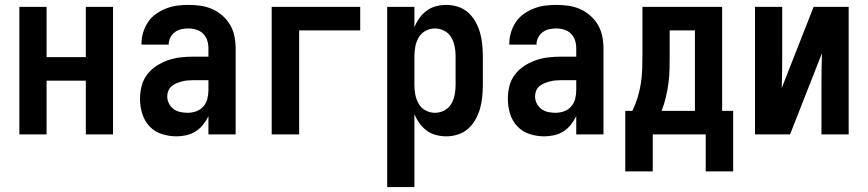

<svg xmlns="http://www.w3.org/2000/svg" viewBox="-20 -548 3540 783"><path d="M59 0V-520H170V-315H330V-520H441V0H330V-219H170V0Z M700 8Q669 8 639.5 -1.5Q610 -11 589.5 -33Q569 -55 560 -84.5Q551 -114 551 -144Q551 -171 557.5 -197Q564 -223 580 -244Q596 -265 618.5 -279.5Q641 -294 665.5 -302.5Q690 -311 716.5 -314Q743 -317 769 -317H830V-351Q830 -368 825 -383.5Q820 -399 808.5 -410.5Q797 -422 781 -427Q765 -432 749 -432Q734 -432 720 -429Q706 -426 694 -417.5Q682 -409 675 -395.5Q668 -382 668 -368V-366H557V-371Q557 -394 564 -416.5Q571 -439 584 -458.5Q597 -478 616.5 -491.5Q636 -505 657.5 -513.5Q679 -522 702.5 -525Q726 -528 749 -528Q774 -528 798.5 -524.5Q823 -521 845.5 -511Q868 -501 887 -484.5Q906 -468 918.5 -446.5Q931 -425 936 -400.5Q941 -376 941 -351V0H830V-74Q821 -56 808 -39.5Q795 -23 777.5 -12Q760 -1 740 3.5Q720 8 700 8ZM746 -88Q763 -88 780 -94Q797 -100 809 -113.5Q821 -127 825.5 -144.5Q830 -162 830 -180V-221H769Q757 -221 745.5 -220Q734 -219 722.5 -216Q711 -213 700 -208.5Q689 -204 680 -196.5Q671 -189 666.5 -178Q662 -167 662 -155Q662 -140 669 -126Q676 -112 688.5 -103Q701 -94 716 -91Q731 -88 746 -88Z M1088 0V-520H1449V-424H1200V0Z M1559 215V-520H1670V-437Q1678 -457 1690.5 -474.5Q1703 -492 1720 -504.5Q1737 -517 1758 -522.5Q1779 -528 1800 -528Q1824 -528 1847.5 -520.5Q1871 -513 1889 -497Q1907 -481 1919 -459.5Q1931 -438 1937.5 -415Q1944 -392 1946.5 -368Q1949 -344 1949 -320V-200Q1949 -176 1946.5 -152Q1944 -128 1937.5 -105Q1931 -82 1919 -60.5Q1907 -39 1889 -23Q1871 -7 1847.5 0.5Q1824 8 1800 8Q1779 8 1758 2.5Q1737 -3 1720 -15.5Q1703 -28 1690.5 -45.5Q1678 -63 1670 -83V215ZM1754 -88Q1774 -88 1792 -97.5Q1810 -107 1820 -124Q1830 -141 1834 -160.5Q1838 -180 1838 -200V-320Q1838 -340 1834 -359.5Q1830 -379 1820 -396Q1810 -413 1792 -422.5Q1774 -432 1754 -432Q1734 -432 1716 -422.5Q1698 -413 1688 -396Q1678 -379 1674 -359.5Q1670 -340 1670 -320V-200Q1670 -180 1674 -160.5Q1678 -141 1688 -124Q1698 -107 1716 -97.5Q1734 -88 1754 -88Z M2200 8Q2169 8 2139.5 -1.5Q2110 -11 2089.5 -33Q2069 -55 2060 -84.5Q2051 -114 2051 -144Q2051 -171 2057.5 -197Q2064 -223 2080 -244Q2096 -265 2118.5 -279.5Q2141 -294 2165.5 -302.5Q2190 -311 2216.5 -314Q2243 -317 2269 -317H2330V-351Q2330 -368 2325 -383.5Q2320 -399 2308.5 -410.5Q2297 -422 2281 -427Q2265 -432 2249 -432Q2234 -432 2220 -429Q2206 -426 2194 -417.5Q2182 -409 2175 -395.5Q2168 -382 2168 -368V-366H2057V-371Q2057 -394 2064 -416.5Q2071 -439 2084 -458.5Q2097 -478 2116.5 -491.5Q2136 -505 2157.5 -513.5Q2179 -522 2202.5 -525Q2226 -528 2249 -528Q2274 -528 2298.5 -524.5Q2323 -521 2345.5 -511Q2368 -501 2387 -484.5Q2406 -468 2418.5 -446.5Q2431 -425 2436 -400.5Q2441 -376 2441 -351V0H2330V-74Q2321 -56 2308 -39.5Q2295 -23 2277.5 -12Q2260 -1 2240 3.5Q2220 8 2200 8ZM2246 -88Q2263 -88 2280 -94Q2297 -100 2309 -113.5Q2321 -127 2325.5 -144.5Q2330 -162 2330 -180V-221H2269Q2257 -221 2245.5 -220Q2234 -219 2222.5 -216Q2211 -213 2200 -208.5Q2189 -204 2180 -196.5Q2171 -189 2166.5 -178Q2162 -167 2162 -155Q2162 -140 2169 -126Q2176 -112 2188.5 -103Q2201 -94 2216 -91Q2231 -88 2246 -88Z M2530 151V-96H2559Q2572 -123 2580.5 -151Q2589 -179 2593.5 -208Q2598 -237 2599 -266.5Q2600 -296 2600 -325V-520H2925V-96H2970V151H2858V0H2642V151ZM2678 -96H2814V-424H2711V-325Q2711 -296 2710.5 -267Q2710 -238 2706 -209Q2702 -180 2695.5 -151.5Q2689 -123 2678 -96Z M3059 0V-520H3170V-312Q3170 -281 3169.5 -250.5Q3169 -220 3168 -189L3298 -520H3441V0H3330V-208Q3330 -239 3330.5 -269.5Q3331 -300 3332 -331L3202 0Z"/></svg>

Font: Iosevka Custom
Style: Bold
Weight: 700
Monospace: yes
Designer: Belleve Invis
Foundry: Belleve Invis
Version: Version 30.3.3; ttfautohint (v1.8.3)